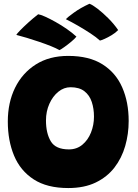

<svg xmlns="http://www.w3.org/2000/svg" viewBox="-20 -950 717 996"><path d="M334 25.5Q224 25.5 154.8 -19.5Q85.5 -64.5 53 -142.5Q20.5 -220.5 20.5 -319.5Q20.5 -418 58.2 -494.8Q96 -571.5 166 -615.8Q236 -660 334 -660Q442.5 -660 511.8 -616.2Q581 -572.5 614.2 -496.2Q647.5 -420 647.5 -322.5Q647.5 -255 629.5 -192.5Q611.5 -130 573.8 -81Q536 -32 476.5 -3.2Q417 25.5 334 25.5ZM337.5 -175Q378 -175 407.2 -199.2Q436.5 -223.5 452 -262.5Q467.5 -301.5 467.5 -345Q467.5 -386.5 456 -421.2Q444.5 -456 417.8 -476.8Q391 -497.5 346 -497.5Q311.5 -497.5 282.5 -474Q253.5 -450.5 236 -411.2Q218.5 -372 218.5 -325Q218.5 -259 243.5 -217Q268.5 -175 337.5 -175ZM444 -930.5Q459 -925.5 486 -904.8Q513 -884 542.2 -854.8Q571.5 -825.5 593 -794Q579 -779.5 559.5 -767.8Q540 -756 523 -748.5Q506 -741 498.5 -739.5Q479.5 -757 449 -777Q418.5 -797 384.8 -816.5Q351 -836 321.5 -850.5Q328.5 -859 362.8 -884Q397 -909 444 -930.5ZM178 -876Q189.5 -874.5 213.8 -863.8Q238 -853 268 -836.2Q298 -819.5 326.8 -799.5Q355.5 -779.5 376.5 -760Q368.5 -749.5 350 -734Q331.5 -718.5 313.5 -705.8Q295.5 -693 288.5 -690Q272 -699.5 244 -710.8Q216 -722 183.5 -733Q151 -744 119.8 -753.5Q88.5 -763 64.5 -769Q68 -775.5 84.8 -792.8Q101.5 -810 126.2 -832.5Q151 -855 178 -876Z"/></svg>

Font: Grandstander Black
Style: Regular
Weight: 900
Designer: Tyler Finck
Foundry: Etcetera Type Co
Version: Version 1.200; ttfautohint (v1.8.3)